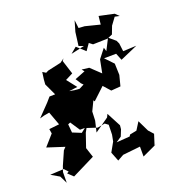

<svg xmlns="http://www.w3.org/2000/svg" viewBox="-201 -1254 1337 1457"><g transform="rotate(-20 467.5 -525.5)"><path d="M813 0 840 -85 805 -124 761 -215 722 -153 667 -142 659 -129 551 -121 595 -151 616 -203 619 -234 559 -348 547 -323 433 -243 454 -332 457 -404 494 -481 501 -470 597 -560 647 -504 723 -510 745 -595 742 -687 679 -753 777 -754 800 -697 942 -759 834 -754 826 -819 814 -845 761 -890 714 -798 705 -829 648 -756 627 -650 549 -724 490 -731 506 -711 422 -678 449 -635 465 -619 426 -599 387 -602 267 -623 242 -561 311 -605 414 -618 352 -697 413 -728 377 -841 390 -858 357 -834 249 -810 229 -800 203 -816 195 -759 192 -719 237 -623 191 -622 158 -584 67 -490 102 -500 147 -508 187 -399 105 -390 111 -353 35 -267 174 -222 154 -201 106 -92 91 -48 90 38 60 -23 -7 -62 104 -68 133 -37 117 -28 159 12C220 -19 283 -49 344 -80L318 -159L356 -270L386 -325L327 -279L258 -307L252 -375L271 -383L322 -306H359L454 -275L514 -286L540 -267L538 -188L528 -136L486 -61L515 13L565 -15L706 -30V50L842 -13ZM507 -909 573 -849 610 -902 637 -881 754 -884 797 -902 821 -965 863 -1022 901 -1014 871 -1043 750 -1069 743 -1002 624 -1032 576 -1035 568 -1101 543 -1015 529 -907 567 -893 459 -869Z"/></g></svg>

Font: Hussar Lance
Style: ExBdObl
Weight: 700
Foundry: Cannot Into Space Fonts, PlusOne Fonts
Version: Version 2.270